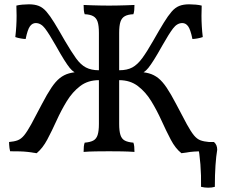

<svg xmlns="http://www.w3.org/2000/svg" viewBox="-20 -702 1052 891"><path d="M822 9Q794 -13 772.5 -54Q751 -95 729.5 -142.5Q708 -190 682 -232.5Q656 -275 620 -302.5Q584 -330 533 -330V-376Q570 -376 594 -389Q618 -402 640 -432Q662 -462 691 -513Q720 -564 740 -596.5Q760 -629 776.5 -648Q793 -667 812 -674.5Q831 -682 858 -682Q872 -682 888.5 -680.5Q905 -679 916 -676Q915 -653 915 -629Q915 -605 916.5 -580Q918 -555 921 -530Q910 -526 895.5 -523.5Q881 -521 873 -521Q864 -565 853 -580Q842 -595 826 -595Q802 -595 783 -570Q764 -545 734 -492Q710 -449 694.5 -424.5Q679 -400 668.5 -387Q658 -374 648.5 -368Q639 -362 625 -357L616 -369Q648 -368 671.5 -361.5Q695 -355 714.5 -339.5Q734 -324 753.5 -295Q773 -266 797 -220Q828 -160 847 -125.5Q866 -91 880 -74Q894 -57 910 -51Q926 -45 950 -43Q950 -38 949.5 -30.5Q949 -23 948 -15Q947 -7 945 0Q919 0 900 0.5Q881 1 863.5 3Q846 5 822 9ZM150 9Q127 5 109 3Q91 1 72 0.5Q53 0 27 0Q25 -7 24 -15Q23 -23 22.5 -30.5Q22 -38 22 -43Q46 -45 62 -51Q78 -57 92 -74Q106 -91 125 -125.5Q144 -160 175 -220Q199 -266 218.5 -295Q238 -324 257.5 -339.5Q277 -355 300.5 -361.5Q324 -368 356 -369L347 -357Q334 -362 324 -368Q314 -374 303.5 -387Q293 -400 277.5 -424.5Q262 -449 238 -492Q208 -545 189 -570Q170 -595 146 -595Q130 -595 119 -580Q108 -565 99 -521Q91 -521 76.5 -523.5Q62 -526 51 -530Q54 -555 55.5 -580Q57 -605 57 -629Q57 -653 56 -676Q67 -679 84 -680.5Q101 -682 114 -682Q141 -682 160 -674.5Q179 -667 195.5 -648Q212 -629 232 -596.5Q252 -564 281 -513Q311 -462 332.5 -432Q354 -402 378.5 -389Q403 -376 439 -376V-330Q388 -330 352 -302.5Q316 -275 290 -232.5Q264 -190 242.5 -142.5Q221 -95 199.5 -54.5Q178 -14 150 9ZM368 3Q368 -11 369 -21.5Q370 -32 373 -40Q398 -42 412.5 -49.5Q427 -57 433 -75.5Q439 -94 439 -127V-549Q439 -583 433 -601Q427 -619 412.5 -627Q398 -635 373 -636Q370 -644 369 -655Q368 -666 368 -679Q386 -678 405 -677.5Q424 -677 444.5 -676.5Q465 -676 486 -676Q507 -676 527 -676.5Q547 -677 566 -677.5Q585 -678 604 -679Q604 -666 603 -655Q602 -644 599 -636Q574 -635 559.5 -627Q545 -619 539 -601Q533 -583 533 -549V-127Q533 -94 539 -75.5Q545 -57 559.5 -49.5Q574 -42 599 -40Q602 -32 603 -21.5Q604 -11 604 3Q576 1 545.5 0.5Q515 0 486 0Q457 0 424.5 0.5Q392 1 368 3ZM913 165Q914 112 910 60.5Q906 9 898 -29L913 -43H973Q988 -30 988 -7Q983 22 980 65.5Q977 109 977 165Q964 169 946.5 169Q929 169 913 165Z"/></svg>

Font: Vollkorn
Style: Regular
Weight: 400
Designer: Friedrich Althausen
Foundry: Friedrich Althausen
Version: Version 5.001